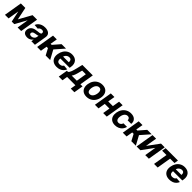

<svg xmlns="http://www.w3.org/2000/svg" viewBox="729 -2915 5436 5436"><g transform="rotate(45 3446.5 -197.0)"><path d="M348.1 -167 558.6 -545.9H674.8L371.1 0H270L153.3 -545.9H268.6ZM233.4 -545.9 142.6 0H-1.5L89.4 -545.9ZM505.9 0 596.7 -545.9H739.3L648.4 0Z M890.6 10.3Q838.9 10.3 800.8 -8.1Q762.7 -26.4 745.1 -62.5Q727.5 -98.6 736.3 -152.3Q744.1 -198.2 765.9 -228.8Q787.6 -259.3 819.3 -278.3Q851.1 -297.4 889.6 -307.1Q928.2 -316.9 969.2 -320.8Q1017.1 -325.2 1046.9 -329.8Q1076.7 -334.5 1091.8 -343.3Q1106.9 -352.1 1109.9 -369.1V-371.6Q1114.7 -405.3 1097.4 -423.6Q1080.1 -441.9 1041.5 -442.4Q1001 -441.9 972.9 -424.3Q944.8 -406.7 932.6 -379.4L795.4 -390.6Q813.5 -440.4 850.8 -476.8Q888.2 -513.2 941.4 -533Q994.6 -552.7 1060.1 -552.7Q1105.5 -552.7 1145 -542Q1184.6 -531.2 1213.4 -509Q1242.2 -486.8 1255.1 -451.7Q1268.1 -416.5 1259.8 -368.2L1198.7 0H1055.7L1068.4 -76.2H1064Q1046.9 -50.3 1021.7 -31Q996.6 -11.7 963.9 -0.7Q931.2 10.3 890.6 10.3ZM951.7 -94.2Q984.4 -94.2 1012.2 -107.7Q1040 -121.1 1058.3 -143.8Q1076.7 -166.5 1081.5 -194.8L1090.8 -252.9Q1083.5 -248.5 1070.3 -244.9Q1057.1 -241.2 1041.5 -238Q1025.9 -234.9 1010.3 -232.7Q994.6 -230.5 982.4 -228.5Q955.1 -224.6 933.6 -216.1Q912.1 -207.5 898.7 -193.1Q885.3 -178.7 881.8 -157.2Q876.5 -126.5 896.2 -110.4Q916 -94.2 951.7 -94.2Z M1287.1 0 1377.9 -545.9H1529.3L1493.2 -334H1536.1L1719.7 -545.9H1897.9L1659.7 -274.4L1809.1 0H1628.9L1526.9 -193.4H1470.7L1438.5 0Z M2073.2 10.7Q1988.8 10.7 1931.6 -23.9Q1874.5 -58.6 1850.3 -122.1Q1826.2 -185.5 1840.8 -272.5Q1854.5 -356 1895.3 -419.2Q1936 -482.4 1998.8 -517.6Q2061.5 -552.7 2141.1 -552.7Q2196.3 -552.7 2241.5 -535.4Q2286.6 -518.1 2317.6 -483.2Q2348.6 -448.2 2361.1 -396.2Q2373.5 -344.2 2361.8 -274.4L2355 -234.4H1894.5L1909.7 -327.6H2297.4L2222.7 -304.2Q2230 -346.2 2224.4 -376.5Q2218.8 -406.7 2198.7 -423.3Q2178.7 -439.9 2142.1 -439.9Q2104.5 -439.9 2073.5 -422.6Q2042.5 -405.3 2022 -375.5Q2001.5 -345.7 1995.1 -307.6L1984.4 -241.7Q1977.5 -197.8 1985.4 -166.5Q1993.2 -135.3 2016.8 -118.7Q2040.5 -102.1 2081.1 -102.1Q2107.9 -102.1 2130.6 -109.6Q2153.3 -117.2 2170.7 -131.6Q2188 -146 2199.2 -166L2337.4 -154.8Q2318.8 -104.5 2282.2 -67.4Q2245.6 -30.3 2193.1 -9.8Q2140.6 10.7 2073.2 10.7Z M2312.5 159.7 2358.9 -119.6H2400.9Q2420.9 -131.3 2436.3 -156Q2451.7 -180.7 2464.4 -214.6Q2477.1 -248.5 2487.5 -287.6Q2498 -326.7 2508.3 -366.7L2551.3 -545.9H2970.2L2900.4 -119.6H2984.9L2938.5 159.7H2793.5L2819.8 0H2486.3L2460.4 159.7ZM2551.8 -119.6H2757.3L2808.1 -429.2H2661.1L2645 -366.7Q2625 -279.3 2603.5 -218.5Q2582 -157.7 2551.8 -119.6Z M3267.1 10.7Q3183.6 10.3 3128.9 -25.4Q3074.2 -61 3052 -124.8Q3029.8 -188.5 3043.9 -272.9Q3057.6 -356.9 3100.1 -419.9Q3142.6 -482.9 3208.3 -517.8Q3273.9 -552.7 3356.4 -552.7Q3439.5 -552.7 3494.1 -517.1Q3548.8 -481.4 3571 -417.5Q3593.3 -353.5 3579.1 -268.6Q3565.4 -185.1 3522.7 -122.3Q3480 -59.6 3414.8 -24.7Q3349.6 10.3 3267.1 10.7ZM3282.2 -106.4Q3320.3 -106.4 3350.1 -128.2Q3379.9 -149.9 3399.4 -187.7Q3418.9 -225.6 3426.8 -273.4Q3434.6 -320.8 3428 -357.9Q3421.4 -395 3399.9 -416.3Q3378.4 -437.5 3340.8 -437Q3302.7 -437.5 3272.9 -415.5Q3243.2 -393.6 3223.6 -355.5Q3204.1 -317.4 3196.3 -269.5Q3188.5 -222.7 3194.8 -185.5Q3201.2 -148.4 3222.9 -127.4Q3244.6 -106.4 3282.2 -106.4Z M4035.6 -333 4016.1 -214.8H3731.4L3751 -333ZM3835.9 -545.9 3745.1 0H3601.1L3691.9 -545.9ZM4165.5 -545.9 4074.7 0H3931.6L4022.9 -545.9Z M4407.7 10.7Q4323.7 10.3 4269.8 -25.4Q4215.8 -61 4194.3 -124.3Q4172.9 -187.5 4186.5 -270.5Q4200.2 -354.5 4243.2 -418Q4286.1 -481.4 4352.3 -517.1Q4418.5 -552.7 4501.5 -552.7Q4607.9 -552.7 4664.3 -495.6Q4720.7 -438.5 4710 -343.8H4567.4Q4567.9 -384.3 4546.4 -409.4Q4524.9 -434.6 4483.9 -434.6Q4448.7 -434.6 4418.9 -415.5Q4389.2 -396.5 4368.7 -360.4Q4348.1 -324.2 4340.3 -272.5Q4331.5 -220.7 4339.8 -184.1Q4348.1 -147.5 4371.3 -128.4Q4394.5 -109.4 4429.7 -109.4Q4456.1 -109.4 4478.5 -119.9Q4501 -130.4 4517.8 -150.9Q4534.7 -171.4 4544.4 -200.2H4687Q4672.4 -137.7 4634 -90.1Q4595.7 -42.5 4538.3 -16.1Q4481 10.3 4407.7 10.7Z M4717.8 0 4808.6 -545.9H4960L4923.8 -334H4966.8L5150.4 -545.9H5328.6L5090.3 -274.4L5239.7 0H5059.6L4957.5 -193.4H4901.4L4869.1 0Z M5447.3 -199.7 5701.7 -545.9H5851.1L5760.3 0H5615.7L5672.9 -346.7L5419.9 0H5270L5360.8 -545.9H5504.9Z M5865.2 -426.8 5885.3 -545.9H6379.4L6359.9 -426.8H6184.6L6113.3 0H5968.8L6040 -426.8Z M6584.5 10.7Q6500 10.7 6442.9 -23.9Q6385.7 -58.6 6361.6 -122.1Q6337.4 -185.5 6352.1 -272.5Q6365.7 -356 6406.5 -419.2Q6447.3 -482.4 6510 -517.6Q6572.8 -552.7 6652.3 -552.7Q6707.5 -552.7 6752.7 -535.4Q6797.9 -518.1 6828.9 -483.2Q6859.9 -448.2 6872.3 -396.2Q6884.8 -344.2 6873 -274.4L6866.2 -234.4H6405.8L6420.9 -327.6H6808.6L6733.9 -304.2Q6741.2 -346.2 6735.6 -376.5Q6730 -406.7 6710 -423.3Q6689.9 -439.9 6653.3 -439.9Q6615.7 -439.9 6584.7 -422.6Q6553.7 -405.3 6533.2 -375.5Q6512.7 -345.7 6506.3 -307.6L6495.6 -241.7Q6488.8 -197.8 6496.6 -166.5Q6504.4 -135.3 6528.1 -118.7Q6551.8 -102.1 6592.3 -102.1Q6619.1 -102.1 6641.8 -109.6Q6664.6 -117.2 6681.9 -131.6Q6699.2 -146 6710.4 -166L6848.6 -154.8Q6830.1 -104.5 6793.5 -67.4Q6756.8 -30.3 6704.3 -9.8Q6651.9 10.7 6584.5 10.7Z"/></g></svg>

Font: Inter Tight
Style: Bold Italic
Weight: 700
Italic angle: -9.39999°
Designer: Rasmus Andersson
Foundry: rsms
Version: Version 3.004